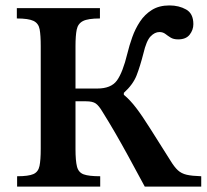

<svg xmlns="http://www.w3.org/2000/svg" viewBox="-20 -687 761 707"><path d="M349 0H43V-38Q85 -38 103 -46Q121 -54 125.5 -76Q130 -98 130 -139V-517Q130 -557 126 -579Q122 -601 103.5 -610Q85 -619 42 -619V-657H348V-619Q304 -619 285.5 -609.5Q267 -600 262.5 -578Q258 -556 258 -517V-361H338Q389 -361 410.5 -390.5Q432 -420 449 -490Q456 -519 467 -550Q478 -581 495.5 -607.5Q513 -634 539.5 -650.5Q566 -667 604 -667Q639 -667 665.5 -652Q692 -637 692 -598Q692 -577 678.5 -559.5Q665 -542 636 -542Q619 -542 608.5 -548.5Q598 -555 589 -562Q580 -569 567 -569Q550 -569 534.5 -553Q519 -537 508 -490Q496 -443 483 -409.5Q470 -376 436 -345V-338Q459 -319 481.5 -289.5Q504 -260 533.5 -213Q563 -166 608 -95Q622 -72 635 -60Q648 -48 667.5 -43.5Q687 -39 721 -38V0H513Q477 -67 451.5 -113.5Q426 -160 404 -198Q382 -236 357 -276Q344 -298 332.5 -306Q321 -314 297 -314H258V-139Q258 -95 263.5 -73.5Q269 -52 288 -45Q307 -38 349 -38Z"/></svg>

Font: STIX Two Text SemiBold
Style: Regular
Weight: 600
Designer: Ross Mills, John Hudson & Paul Hanslow, Tiro Typeworks Ltd; with prior portions MicroPress Inc., and Coen Hoffman.
Foundry: Tiro Typeworks Ltd
Version: Version 2.13 b171